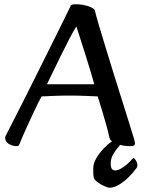

<svg xmlns="http://www.w3.org/2000/svg" viewBox="-20 -672 683 900"><path d="M58 13Q38 13 21 2.5Q4 -8 4 -27Q4 -31 11 -44Q24 -70 48.5 -117.5Q73 -165 102.5 -224Q132 -283 163.5 -346Q195 -409 224 -467.5Q253 -526 275.5 -571.5Q298 -617 309 -640Q311 -647 316 -649.5Q321 -652 334 -652Q367 -652 395 -642.5Q423 -633 425 -621Q431 -596 445 -549Q459 -502 477.5 -441.5Q496 -381 516 -316.5Q536 -252 555 -192.5Q574 -133 588 -87Q602 -41 609 -19Q613 -4 613 -1Q613 6 609 9.5Q605 13 589 13Q563 13 538 6Q513 -1 502 -12Q498 -15 495.5 -20Q493 -25 491 -35Q488 -50 479.5 -81.5Q471 -113 459.5 -150.5Q448 -188 438 -220Q421 -221 382 -222.5Q343 -224 305 -224Q267 -224 231 -222.5Q195 -221 175 -220Q171 -214 160.5 -193Q150 -172 136.5 -143Q123 -114 109.5 -84.5Q96 -55 85.5 -31Q75 -7 71 4Q69 9 66.5 11Q64 13 58 13ZM200 -277H422Q416 -299 404.5 -337.5Q393 -376 379.5 -418.5Q366 -461 354.5 -496.5Q343 -532 338 -548Q326 -530 307 -493.5Q288 -457 267 -414.5Q246 -372 228 -334.5Q210 -297 200 -277ZM493 208Q487 208 470.5 201Q454 194 438.5 183Q423 172 420 161Q418 155 417.5 144.5Q417 134 417 118Q417 95 431 70.5Q445 46 465 25Q485 4 505 -10Q525 -24 537 -26Q560 -30 563 -25.5Q566 -21 557.5 -10Q549 1 535 17Q521 33 510 52.5Q499 72 499 93Q499 114 505 120.5Q511 127 520 127Q536 127 560 110Q584 93 597 76Q604 69 606 69Q610 69 617 80Q624 91 624 103Q624 112 618 118Q604 138 582.5 159Q561 180 537.5 194Q514 208 493 208Z"/></svg>

Font: BriemHand
Style: Regular
Weight: 400
Designer: Gunnlaugur SE Briem, Eben Sorkin
Foundry: Sorkin Type
Version: Version 1.001; ttfautohint (v1.8.4.7-5d5b)